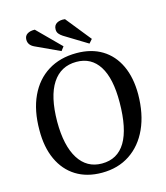

<svg xmlns="http://www.w3.org/2000/svg" viewBox="-136 -1045 1001 1161"><g transform="rotate(-15 364.5 -464.0)"><path d="M58 -333Q58 -455 99 -543Q140 -631 215.5 -678Q291 -725 394 -725Q487 -725 553.5 -684.5Q620 -644 655.5 -568.5Q691 -493 691 -388Q690 -265 649 -175Q608 -85 533.5 -35.5Q459 14 358 14Q264 14 196.5 -28Q129 -70 93 -148Q57 -226 58 -333ZM175 -354Q175 -203 226.5 -121.5Q278 -40 372 -40Q568 -40 570 -370Q571 -520 522 -597Q473 -674 380 -674Q282 -674 229 -593Q176 -512 175 -354ZM342 -848Q328 -857 319 -868Q310 -879 310 -895Q310 -922 330.5 -933.5Q351 -945 381 -941L507 -784L486 -760ZM160 -830Q123 -847 123 -881Q123 -905 141 -916.5Q159 -928 188 -927L330 -785L311 -760Z"/></g></svg>

Font: Literata 36pt Medium
Style: Italic
Weight: 500
Italic angle: -2°
Designer: Latin by Veronika Burian and Jose Scaglione. Greek by Irene Vlachou. Cyrillic by Vera Evstafieva
Foundry: TypeTogether
Version: Version 3.002